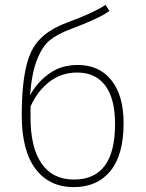

<svg xmlns="http://www.w3.org/2000/svg" viewBox="-20 -756 596 786"><path d="M298 -490Q387 -490 436.5 -427Q486 -364 486 -252Q486 -122 432 -56Q378 10 282 10Q182 10 125.5 -64.5Q69 -139 69 -285Q69 -457 105.5 -539.5Q142 -622 253 -663Q360 -702 412 -736L428 -711Q385 -680 267 -636Q214 -616 183.5 -591Q153 -566 131.5 -511.5Q110 -457 103 -366Q132 -419 181 -454.5Q230 -490 298 -490ZM283 -21Q451 -21 451 -248Q451 -352 411 -405.5Q371 -459 296 -459Q231 -459 182 -421Q133 -383 105 -320V-280Q104 -154 149.5 -87.5Q195 -21 283 -21Z"/></svg>

Font: Fira Sans UltraLight
Style: Regular
Weight: 200
Designer: Carrois Corporate & Edenspiekermann AG
Foundry: Carrois Corporate GbR & Edenspiekermann AG
Version: Version 4.106;PS 004.106;hotconv 1.0.70;makeotf.lib2.5.58329